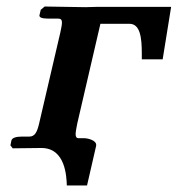

<svg xmlns="http://www.w3.org/2000/svg" viewBox="-20 -454 545 589"><path d="M106 0H107C182 0 184 90 185 115H247L275 -7V-10C275 -23 251 -30 238 -30H221C215 -30 212 -34 212 -42C212 -49 214 -60 217 -75L288 -381H377C410 -381 415 -339 415 -290V-272H479L505 -433H280C267 -433 254 -432 242 -432L117 -434L105 -424L101 -407C100 -401 108 -397 126 -397H156C166 -397 170 -395 170 -384C170 -378 168 -368 165 -354L100 -75C93.9 -49 87 -35 70 -35H47C29 -35 17 -31 15 -23L12 -8L19 1Z"/></svg>

Font: Linux Libertine O
Style: Bold Italic
Weight: 700
Italic angle: -11.5°
Designer: Philipp H. Poll
Foundry: Philipp H. Poll
Version: Version 4.1.0